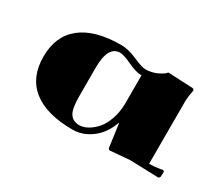

<svg xmlns="http://www.w3.org/2000/svg" viewBox="-71 -937 801 688"><g transform="rotate(30 330.0 -593.0)"><path d="M566.9 -449.2Q587.9 -449.2 610.8 -453.1L622.1 -455.1L627 -451.2L626 -429.2L621.1 -422.9L502 -426.8L418.9 -419.9L414.1 -424.8Q414.1 -428.7 407.5 -472.9Q400.9 -517.1 400.9 -521H398.9Q381.8 -472.2 345.5 -445.1Q309.1 -418 268.1 -418Q160.2 -418 103.5 -462.6Q46.9 -507.3 46.9 -592.8Q46.9 -678.2 103.5 -723.1Q160.2 -768.1 268.1 -768.1Q297.4 -768.1 334.2 -752Q371.1 -735.8 384.8 -735.8Q411.6 -735.8 434.3 -746.8Q457 -757.8 462.9 -767.1L567.9 -762.2L573.2 -756.8Q566.9 -725.1 566.9 -705.1ZM384.8 -710Q361.8 -710 327.6 -726.1Q293.5 -742.2 278.8 -742.2Q229 -742.2 229 -651.9V-534.2Q229 -482.4 241.5 -463.1Q253.9 -443.8 280.8 -443.8Q296.9 -443.8 314.7 -453.6Q332.5 -463.4 348.1 -481.2Q363.8 -499 374 -528.3Q384.3 -557.6 384.8 -592.8Z"/></g></svg>

Font: Yokawerad
Style: Regular
Weight: 500
Designer: gluk
Foundry: gluk
Version: Version 0.79